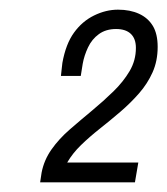

<svg xmlns="http://www.w3.org/2000/svg" viewBox="-20 -817 346 397"><path d="M63 -440 66 -460Q71 -486 86.5 -508Q102 -530 124.5 -549.5Q147 -569 170.5 -588.5Q194 -608 214.5 -628Q235 -648 248 -670Q261 -692 261 -718Q261 -737 250.5 -747Q240 -757 220 -757Q199 -757 184.5 -746.5Q170 -736 162 -719Q154 -702 151 -685L147 -660H106Q107 -667 107.5 -674Q108 -681 109 -687Q116 -726 133 -749.5Q150 -773 174.5 -785Q199 -797 224 -797Q249 -797 267.5 -788.5Q286 -780 296 -763.5Q306 -747 306 -720Q306 -691 295.5 -667.5Q285 -644 267.5 -624Q250 -604 229 -586Q208 -568 186.5 -551Q165 -534 147.5 -517Q130 -500 119 -481H266L259 -440Z"/></svg>

Font: Archivo Condensed ExtraLight
Style: Italic
Weight: 250
Width: 3
Italic angle: -10°
Designer: Hector Gatti
Foundry: Omnibus-Type
Version: Version 2.001